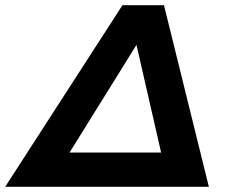

<svg xmlns="http://www.w3.org/2000/svg" viewBox="-83 -720 869 740"><path d="M549 -700H389L-63 0H722ZM443 -547 538 -132H185Z"/></svg>

Font: AWKNG-Font
Style: Bold Italic
Weight: 700
Italic angle: -11.3°
Designer: Awakening Church
Foundry: Awakening Church
Version: Version 1.700;PS 001.700;hotconv 1.0.88;makeotf.lib2.5.64775